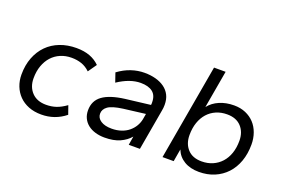

<svg xmlns="http://www.w3.org/2000/svg" viewBox="-91 -960 1857 1261"><g transform="rotate(20 837.5 -329.0)"><path d="M260 10Q210 10 171 -5.5Q132 -21 105 -48.5Q78 -76 63.5 -113Q49 -150 49 -193Q49 -259 69.5 -312Q90 -365 127 -402.5Q164 -440 216 -460Q268 -480 330 -480Q384 -480 424 -465Q464 -450 493 -421L451 -361Q424 -387 392 -398Q360 -409 322 -409Q280 -409 245 -394Q210 -379 185 -351.5Q160 -324 146 -285Q132 -246 132 -197Q132 -137 168 -99Q204 -61 268 -61Q306 -61 338.5 -72Q371 -83 407 -109L428 -49Q355 10 260 10Z M702 10Q667 10 637 1Q607 -8 585.5 -25Q564 -42 552 -66.5Q540 -91 540 -122Q540 -189 590.5 -225.5Q641 -262 743 -275L917 -296Q918 -301 918 -305Q918 -309 918 -314Q918 -363 888.5 -386Q859 -409 805 -409Q730 -409 646 -353L624 -417Q667 -449 713 -464.5Q759 -480 806 -480Q848 -480 883.5 -470.5Q919 -461 945.5 -442Q972 -423 986.5 -394.5Q1001 -366 1001 -327Q1001 -317 1000 -306Q999 -295 997 -286L947 0H869L879 -61Q852 -29 809 -9.5Q766 10 702 10ZM726 -61Q763 -61 793.5 -71.5Q824 -82 845.5 -100Q867 -118 880.5 -141Q894 -164 899 -189L906 -229L753 -210Q679 -200 650.5 -179.5Q622 -159 622 -128Q622 -98 650 -79.5Q678 -61 726 -61Z M1362 10Q1301 10 1258.5 -15.5Q1216 -41 1198 -87L1183 0H1105L1222 -668H1303L1257 -405Q1285 -441 1330.5 -460.5Q1376 -480 1432 -480Q1477 -480 1513 -464.5Q1549 -449 1574 -422Q1599 -395 1612.5 -357.5Q1626 -320 1626 -277Q1626 -212 1607 -159Q1588 -106 1553 -68.5Q1518 -31 1469.5 -10.5Q1421 10 1362 10ZM1355 -61Q1397 -61 1431.5 -76Q1466 -91 1491 -118.5Q1516 -146 1529.5 -185Q1543 -224 1543 -273Q1543 -333 1508 -371Q1473 -409 1409 -409Q1367 -409 1332.5 -394Q1298 -379 1273.5 -351.5Q1249 -324 1235.5 -285Q1222 -246 1222 -197Q1222 -137 1256.5 -99Q1291 -61 1355 -61Z"/></g></svg>

Font: Celebes
Style: Italic
Weight: 400
Italic angle: -10°
Designer: Anugrah Pasau
Foundry: Lafontype
Version: Version 1.000; ttfautohint (v1.8.4)